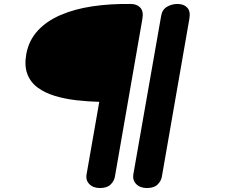

<svg xmlns="http://www.w3.org/2000/svg" viewBox="-20 -949 1202 969"><path d="M484.5 0Q450 0 430.8 -20Q411.5 -40 417 -69.5L481 -435Q422.5 -436.5 364.5 -443.2Q306.5 -450 256.2 -465.2Q206 -480.5 169.8 -507.2Q133.5 -534 117.8 -576Q102 -618 113 -678Q126 -746 170.8 -794.5Q215.5 -843 285.8 -873.2Q356 -903.5 446 -917Q536 -930.5 639.5 -929Q671 -929 688.2 -910.2Q705.5 -891.5 698.5 -853L560 -58Q556.5 -36 538.5 -18Q520.5 0 484.5 0ZM721.5 0Q687 0 667.5 -20Q648 -40 653 -69.5L793.5 -870Q799 -901 823 -915Q847 -929 876 -929Q908 -929 925.2 -910.2Q942.5 -891.5 935.5 -853L797 -58Q793.5 -36 775.5 -18Q757.5 0 721.5 0Z"/></svg>

Font: Edu AU VIC WA NT Hand
Style: Bold
Weight: 700
Version: Version 1.001